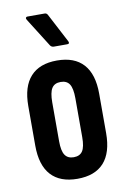

<svg xmlns="http://www.w3.org/2000/svg" viewBox="-82 -749 527 805"><g transform="rotate(-10 182.0 -347.0)"><path d="M182.2 6Q108.2 6 69.8 -36.2Q31.4 -78.5 31.4 -161.6V-330Q31.4 -413 69.8 -455.2Q108.2 -497.5 182.2 -497.5Q256.6 -497.5 294.9 -455.2Q333.1 -413 333.1 -330V-161.6Q333.1 -78.5 294.9 -36.2Q256.6 6 182.2 6ZM182.2 -85.8Q208.3 -85.8 219.9 -103.6Q231.5 -121.3 231.5 -162.6V-328Q231.5 -369.9 219.9 -388.1Q208.3 -406.2 182.2 -406.2Q156.2 -406.2 144.6 -388.1Q133 -369.9 133 -328V-162.6Q133 -121.3 144.9 -103.6Q156.8 -85.8 182.2 -85.8ZM180.2 -557Q170.9 -557 165.1 -564.9L87.9 -687.5Q84.5 -693.2 86.2 -696.8Q87.9 -700.4 92.7 -700.4H166.3Q174.8 -700.4 179 -692.2L243.9 -568.3Q246.3 -563.6 244.9 -560.3Q243.5 -557 237.4 -557Z"/></g></svg>

Font: Sofia Sans Extra Condensed
Style: Regular
Weight: 400
Designer: Botio Nikoltchev, Ani Petrova
Foundry: lettersoup
Version: Version 4.101